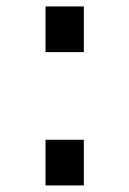

<svg xmlns="http://www.w3.org/2000/svg" viewBox="-20 -565 394 585"><path d="M235.4 -406.2H118.7V-545.4H235.4ZM235.4 0H118.7V-139.2H235.4Z"/></svg>

Font: Phetsarath
Style: Regular
Weight: 400
Designer: Danh Hong
Foundry: Danh Hong
Version: Version 1.01